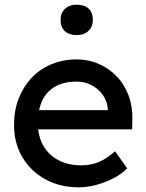

<svg xmlns="http://www.w3.org/2000/svg" viewBox="-20 -791 626 821"><path d="M317 10Q236 10 173.5 -24.5Q111 -59 75.5 -119Q40 -179 40 -257Q40 -319 60 -370Q80 -421 115.5 -458.5Q151 -496 200.5 -516.5Q250 -537 308 -537Q359 -537 403 -517.5Q447 -498 479.5 -464Q512 -430 529.5 -383.5Q547 -337 546 -282L545 -238H116L93 -320H456L441 -303V-327Q438 -360 419 -386Q400 -412 371 -427Q342 -442 308 -442Q254 -442 217 -421.5Q180 -401 161 -361.5Q142 -322 142 -264Q142 -209 165 -168.5Q188 -128 230 -106Q272 -84 327 -84Q366 -84 399.5 -97Q433 -110 472 -144L524 -71Q500 -47 465.5 -29Q431 -11 392.5 -0.5Q354 10 317 10ZM308 -641Q275 -641 257 -658Q239 -675 239 -706Q239 -735 257.5 -753Q276 -771 308 -771Q341 -771 359 -754Q377 -737 377 -706Q377 -677 358.5 -659Q340 -641 308 -641Z"/></svg>

Font: Lexend Medium
Style: Regular
Weight: 500
Designer: Bonnie Shaver-Troup, Thomas Jockin
Foundry: Lexend
Version: Version 1.005